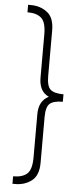

<svg xmlns="http://www.w3.org/2000/svg" viewBox="-63 -873 426 1026"><g transform="rotate(5 150.0 -360.0)"><path d="M45 120V80Q96 80 120.5 57Q145 34 145 -30V-262Q145 -334 198 -360Q145 -384 145 -458V-690Q145 -754 120.5 -777Q96 -800 45 -800V-840H60Q111 -840 148 -811.5Q185 -783 185 -715V-470Q185 -415 205.5 -397.5Q226 -380 275 -380V-340Q226 -340 205.5 -322.5Q185 -305 185 -250V-5Q185 63 148 91.5Q111 120 60 120Z"/></g></svg>

Font: Cooper Hewitt
Style: Light
Weight: 703
Designer: Village Type and Design LLC
Foundry: Cooper Hewitt Smithsonian Design Museum
Version: 1.000